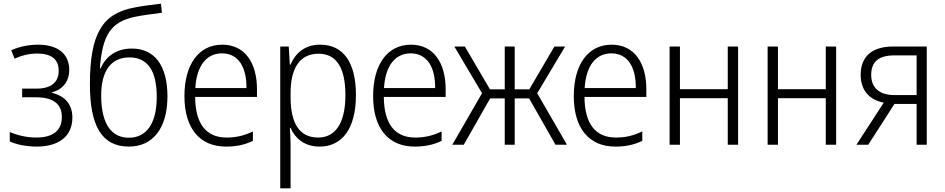

<svg xmlns="http://www.w3.org/2000/svg" viewBox="-20 -784 5121 1040"><path d="M179 10C301 10 372 -48 372 -147C372 -218 333 -264 262 -281V-284C321 -300 355 -343 355 -406C355 -492 293 -542 186 -542C135 -542 84 -531 41 -512L59 -466C103 -486 142 -494 182 -494C259 -494 298 -462 298 -401C298 -339 258 -304 177 -304H100V-257H175C271 -257 315 -219 315 -150C315 -77 267 -39 177 -39C128 -39 80 -49 33 -69V-18C71 0 126 10 179 10Z M678 10C807 10 887 -88 887 -262C887 -431 816 -521 694 -521C608 -521 552 -476 525 -414H521C535 -599 583 -666 711 -693C745 -700 801 -708 857 -715L852 -764C797 -758 739 -750 707 -743C534 -711 467 -601 467 -326C467 -107 529 10 678 10ZM678 -38C587 -38 529 -107 528 -265C528 -400 581 -473 681 -473C781 -473 829 -399 829 -259C829 -110 770 -38 678 -38Z M1204 10C1259 10 1304 1 1350 -21V-72C1301 -49 1260 -39 1207 -39C1096 -39 1038 -114 1037 -259H1372V-300C1372 -443 1307 -542 1184 -542C1058 -542 979 -437 979 -263C979 -90 1061 10 1204 10ZM1038 -307C1045 -428 1099 -495 1182 -495C1273 -495 1316 -418 1315 -307Z M1498 236H1554V4C1554 -26 1552 -62 1550 -91H1554C1578 -36 1628 10 1711 10C1833 10 1908 -87 1908 -269C1908 -450 1837 -542 1714 -542C1628 -542 1579 -493 1553 -433H1550L1544 -532H1498ZM1703 -39C1604 -39 1554 -113 1554 -257V-280C1554 -416 1604 -493 1706 -493C1804 -493 1851 -414 1851 -269C1851 -117 1797 -39 1703 -39Z M2226 10C2281 10 2326 1 2372 -21V-72C2323 -49 2282 -39 2229 -39C2118 -39 2060 -114 2059 -259H2394V-300C2394 -443 2329 -542 2206 -542C2080 -542 2001 -437 2001 -263C2001 -90 2083 10 2226 10ZM2060 -307C2067 -428 2121 -495 2204 -495C2295 -495 2338 -418 2337 -307Z M2430 0H2492L2635 -251H2714V0H2768V-251H2846L2989 0H3051L2890 -279L3041 -532H2983L2847 -300H2768V-532H2714V-300H2634L2498 -532H2441L2591 -279Z M3313 10C3368 10 3413 1 3459 -21V-72C3410 -49 3369 -39 3316 -39C3205 -39 3147 -114 3146 -259H3481V-300C3481 -443 3416 -542 3293 -542C3167 -542 3088 -437 3088 -263C3088 -90 3170 10 3313 10ZM3147 -307C3154 -428 3208 -495 3291 -495C3382 -495 3425 -418 3424 -307Z M3607 0H3663V-252H3922V0H3978V-532H3922V-301H3663V-532H3607Z M4138 0H4194V-252H4453V0H4509V-532H4453V-301H4194V-532H4138Z M4619 0H4683L4825 -221H4945V0H5000V-532H4817C4704 -532 4642 -478 4642 -379C4642 -297 4687 -243 4767 -228ZM4826 -269C4743 -269 4699 -308 4699 -379C4699 -450 4741 -484 4824 -484H4945V-269Z"/></svg>

Font: Noto Sans SemiCondensed Light
Style: Regular
Weight: 300
Width: 4
Designer: Monotype Design Team
Foundry: Monotype Imaging Inc.
Version: Version 2.013